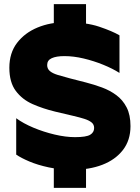

<svg xmlns="http://www.w3.org/2000/svg" viewBox="-20 -804 673 924"><path d="M433 -188Q433 -167 414 -155.5Q395 -144 341 -144Q296 -144 243 -156.5Q190 -169 141 -189.5Q92 -210 58 -235V-60Q81 -44 121 -27Q161 -10 214.5 1.5Q268 13 330 13Q410 13 472.5 -11Q535 -35 571.5 -82Q608 -129 608 -197Q608 -251 589.5 -287Q571 -323 540 -346Q509 -369 471 -383Q433 -397 394 -407L316 -427Q282 -436 257.5 -443.5Q233 -451 220 -462Q207 -473 207 -491Q207 -514 229 -524Q251 -534 290 -534Q334 -534 382.5 -522.5Q431 -511 476.5 -492.5Q522 -474 555 -453V-634Q521 -654 457.5 -675.5Q394 -697 296 -697Q222 -697 160.5 -671.5Q99 -646 62 -597.5Q25 -549 25 -478Q25 -408 56 -366.5Q87 -325 137 -303Q187 -281 245 -267L334 -246Q364 -239 386 -232Q408 -225 420.5 -215Q433 -205 433 -188ZM239 -606H394V-784H239ZM394 100V-80H239V100Z"/></svg>

Font: Roundo Variable
Style: Regular
Weight: 200
Designer: Shiva Nallaperumal
Foundry: Indian Type Foundry
Version: Version 2.000